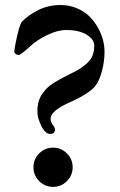

<svg xmlns="http://www.w3.org/2000/svg" viewBox="-20 -727 477 765"><path d="M37.1 -519.5Q37.1 -535.2 48.3 -584Q59.6 -632.8 67.4 -640.6Q91.8 -666 131.8 -686.5Q171.9 -707 221.7 -707Q255.9 -707 286.1 -694.3Q316.4 -681.6 335.9 -662.1Q355.5 -642.6 369.6 -617.7Q383.8 -592.8 390.1 -568.4Q396.5 -543.9 396.5 -521.5Q396.5 -482.4 386.2 -443.8Q376 -405.3 361.3 -386.7Q351.6 -373 330.1 -358.4Q308.6 -343.8 292 -335.4Q275.4 -327.1 243.2 -312.5Q181.6 -282.2 181.6 -253.9Q181.6 -242.2 189.5 -230.5Q199.2 -218.8 199.2 -210Q199.2 -203.1 194.3 -198.2Q189.5 -193.4 179.7 -193.4Q160.2 -193.4 144.5 -225.6Q128.9 -257.8 128.9 -283.2Q128.9 -303.7 133.8 -321.8Q138.7 -339.8 149.4 -354.5Q160.2 -369.1 170.4 -378.9Q180.7 -388.7 198.7 -399.4Q216.8 -410.2 227.5 -416Q238.3 -421.9 257.8 -431.6Q281.2 -442.4 295.9 -451.7Q310.5 -460.9 326.2 -474.6Q341.8 -488.3 348.6 -505.4Q355.5 -522.5 355.5 -544.9Q355.5 -570.3 325.2 -588.9Q294.9 -607.4 244.1 -607.4Q209 -607.4 167 -586.9Q125 -566.4 98.6 -541Q62.5 -507.8 53.7 -507.8Q48.8 -507.8 43 -511.7Q37.1 -515.6 37.1 -519.5ZM136.2 -5.4Q113.3 -28.3 113.3 -60.5Q113.3 -92.8 136.2 -115.7Q159.2 -138.7 191.4 -138.7Q223.6 -138.7 246.6 -115.7Q269.5 -92.8 269.5 -60.5Q269.5 -28.3 246.6 -5.4Q223.6 17.6 191.4 17.6Q159.2 17.6 136.2 -5.4Z"/></svg>

Font: Monomakh Unicode TT
Style: Medium
Weight: 500
Designer: Alexey Kryukov, Aleksandr Andreev
Version: Version 1.1